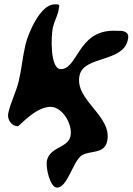

<svg xmlns="http://www.w3.org/2000/svg" viewBox="-20 -621 604 875"><path d="M194 110C187 142 208 234 240 234C288 234 313 112 353 87C389 64 455 82 468 24C495 -94 316 -164 343 -279C363 -366 539 -337 562 -437C568 -462 564 -473 538 -480C532 -480 504 -481 498 -481C334 -481 335 -306 257 -306C208 -306 212 -455 221 -496C227 -522 240 -545 246 -570C247 -574 249 -590 250 -593C252 -604 232 -601 228 -601C164 -601 108 -469 96 -417C83 -362 79 -309 66 -254C54 -202 29 -156 18 -107C11 -78 31 -46 61 -46C62 -46 64 -47 64 -47C103 -83 156 -134 211 -134C265 -134 313 -52 301 0C289 54 209 47 194 110Z"/></svg>

Font: Charger
Style: OversprayIt
Weight: 400
Designer: Jasper
Foundry: Cannot Into Space Fonts
Version: Version 0.980